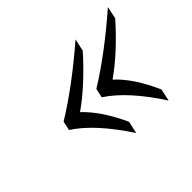

<svg xmlns="http://www.w3.org/2000/svg" viewBox="-98 -592 754 754"><g transform="rotate(-45 279.5 -215.0)"><path d="M559.1 -429.2 548.3 -377.9Q459 -276.9 370.6 -214.8Q431.2 -160.2 479 -51.8L468.3 -1Q378.9 -139.2 291.5 -195.8L299.8 -233.9Q421.4 -309.1 559.1 -429.2ZM379.4 -429.2 368.2 -377.9Q275.9 -274.9 189.9 -214.8Q250.5 -158.7 299.3 -51.8L288.1 -1Q196.3 -140.6 109.9 -195.8L117.7 -233.9Q238.8 -308.1 379.4 -429.2Z"/></g></svg>

Font: Linux Biolinum G
Style: Italic
Weight: 400
Italic angle: -12°
Designer: Philipp H. Poll
Foundry: Philipp H. Poll
Version: Version 0.5.1